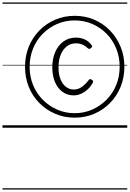

<svg xmlns="http://www.w3.org/2000/svg" viewBox="-20 -1026 1042 1542"><path d="M580 -81Q496 -81 423.5 -112Q351 -143 296 -198.5Q241 -254 211 -328.5Q181 -403 181 -490Q181 -576 211 -650.5Q241 -725 296 -781Q351 -837 423.5 -868Q496 -899 580 -899Q664 -899 736.5 -868Q809 -837 863.5 -781Q918 -725 948.5 -650.5Q979 -576 979 -490Q979 -403 948.5 -328.5Q918 -254 863.5 -198.5Q809 -143 736.5 -112Q664 -81 580 -81ZM580 -117Q655 -117 720.5 -146Q786 -175 836 -225.5Q886 -276 913.5 -343.5Q941 -411 941 -490Q941 -568 913.5 -636Q886 -704 836.5 -754.5Q787 -805 721.5 -833.5Q656 -862 580 -862Q504 -862 438.5 -833.5Q373 -805 323 -754.5Q273 -704 245.5 -636Q218 -568 218 -490Q218 -411 245.5 -343.5Q273 -276 323 -225.5Q373 -175 438.5 -146Q504 -117 580 -117ZM572 -260Q520 -260 481 -289Q442 -318 421 -368.5Q400 -419 400 -486Q400 -553 423 -607Q446 -661 489 -692.5Q532 -724 591 -724Q624 -724 657 -711Q690 -698 716 -663Q722 -657 719.5 -651Q717 -645 712 -641Q705 -634 698 -633.5Q691 -633 686 -638Q668 -656 644 -667Q620 -678 590 -678Q549 -678 517.5 -654.5Q486 -631 468 -587.5Q450 -544 450 -486Q450 -428 466.5 -388Q483 -348 511 -327.5Q539 -307 573 -307Q611 -307 642 -331.5Q673 -356 693 -384Q698 -391 704.5 -390.5Q711 -390 719 -384Q726 -380 727.5 -374.5Q729 -369 726 -363Q709 -331 684 -308Q659 -285 630 -272.5Q601 -260 572 -260ZM0 486H1002V496H0ZM0 -20H1002V0H0ZM0 -505H1002V-500H0ZM0 -1006H1002V-996H0Z"/></svg>

Font: Playwrite CA Guides
Style: Regular
Weight: 400
Designer: Veronika Burian, José Scaglione
Foundry: TypeTogether
Version: Version 1.003